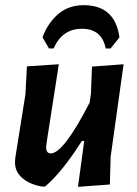

<svg xmlns="http://www.w3.org/2000/svg" viewBox="-20 -717 530 741"><path d="M169 -530 144 -573Q165 -629 205 -663Q245 -697 303 -697Q424 -697 441 -573L407 -530H388Q373 -606 296 -606Q220 -606 187 -530ZM207 -469 160 -167 158 -149Q158 -125 176 -125Q225 -125 326 -321L331 -356L335 -460L457 -469L407 -112L404 -5L281 4L305 -173H296Q220 -53 154 3H142Q95 -5 66 -30Q37 -55 38 -92L39 -108L78 -352L84 -461Z"/></svg>

Font: Alegreya Sans
Style: Bold Italic
Weight: 700
Italic angle: -7°
Designer: Juan Pablo del Peral
Foundry: Huerta Tipografica
Version: Version 2.007